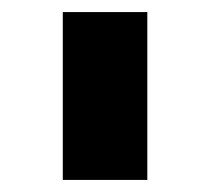

<svg xmlns="http://www.w3.org/2000/svg" viewBox="-20 -797 350 318"><path d="M84 -777H224V-499H84Z"/></svg>

Font: Khand Black
Style: Regular
Weight: 900
Designer: Sanchit Sawaria and Jyotish Sonowal (Devanagari), Satya Rajpurohit (Latin)
Foundry: Indian Type Foundry
Version: Version 2.000;PS 1.0;hotconv 1.0.79;makeotf.lib2.5.61930